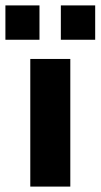

<svg xmlns="http://www.w3.org/2000/svg" viewBox="-30 -690 372 710"><path d="M82 0V-472H230V0ZM-10 -543V-670H116V-543ZM195 -543V-670H322V-543Z"/></svg>

Font: Coval
Style: Black
Weight: 1000
Foundry: Context Ltd
Version: Version 001.000